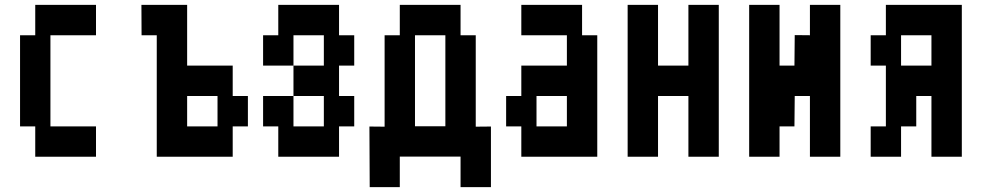

<svg xmlns="http://www.w3.org/2000/svg" viewBox="-20 -770 4040 790"><path d="M125 -750H375V-625H187.5V-250H375V-125H125V-250H62.5V-625H125Z M625 -625H562.5L561.9 -750H750V-625V-500H875H937.5V-375H1000V-250H937.5V-125H625ZM750 -250H875V-375H750Z M1062.5 -375H1187.5V-250H1312.5V-375H1187.5V-500H1312.5V-625H1187.5V-500H1062.5V-625H1125V-750H1375V-625H1437.5V-500H1375V-375H1437.5V-250H1375V-125H1125V-250H1062.5Z M1625 0H1501.2L1500 -249.4L1562.5 -248.8V-625H1625V-750H1875V-625H1937.5V-248.8L2000 -249.4V0H1875V-125.6H1625ZM1687.5 -250.6H1812.5V-625H1687.5Z M2125 -750H2375V-625H2437.5V-125H2125V-250H2062.5V-375H2125V-500H2312.5V-625H2125ZM2312.5 -375H2187.5V-250H2312.5Z M2687.5 -125H2562.5V-750H2687.5V-500H2812.5V-750H2937.5V-125H2812.5V-375H2687.5Z M3187.5 -125H3062.5V-750H3187.5V-500H3248.8L3250 -625.6L3312.5 -625V-750H3437.5V-125H3312.5V-375H3250L3248.8 -250H3187.5Z M3937.5 -750V-125H3812.5V-375H3750V-250H3687.5V-125H3562.5V-250H3625V-500H3562.5V-625H3625V-750ZM3812.5 -625H3687.5V-500H3812.5Z"/></svg>

Font: Amiga Topaz Unicode Rus
Style: Regular
Weight: 400
Designer: dMG of Trueschool and Divine Stylers
Foundry: dMG of Trueschool and Divine Stylers
Version: Version 1.1